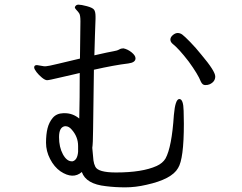

<svg xmlns="http://www.w3.org/2000/svg" viewBox="-20 -779 1040 826"><path d="M302 -748Q302 -743 308.5 -736.5Q315 -730 320.5 -722Q326 -714 326 -687.5Q326 -661 324 -527Q316 -525 294.5 -520Q273 -515 229.5 -504.5Q186 -494 178 -494H169L139 -499Q127 -499 127 -489Q127 -482 137 -469Q147 -456 160.5 -445Q174 -434 182.5 -434Q191 -434 236.5 -445Q282 -456 302 -460L323 -465Q323 -355 321 -269Q293 -292 259 -292H252Q223 -291 207 -272Q191 -253 184.5 -227Q178 -201 178 -165Q178 -129 195.5 -95Q213 -61 240 -42Q294 -6 332 -39Q350 13 436 22Q475 27 519 27Q563 27 610 16Q719 -8 746 -56Q771 -95 771 -247L770 -302Q769 -353 751.5 -353Q734 -353 728 -284Q719 -146 692 -97Q680 -77 654 -65Q592 -37 479 -37Q402 -37 390 -62Q384 -74 382 -89L377 -143Q380 -160 380.5 -222.5Q381 -285 384 -479Q473 -499 532 -506Q563 -510 563 -528Q563 -540 546.5 -553.5Q530 -567 511 -571Q501 -571 492.5 -566Q484 -561 468 -558.5Q452 -556 386 -541Q387 -587 388.5 -627.5Q390 -668 391 -698V-708Q391 -729 384.5 -737.5Q378 -746 353.5 -752.5Q329 -759 317.5 -759Q306 -759 302 -748ZM881 -416Q906 -427 906 -450Q906 -473 846 -544Q822 -574 798 -598.5Q774 -623 764.5 -630Q755 -637 744.5 -637Q734 -637 723.5 -628Q713 -619 713 -609Q713 -599 722 -591Q749 -570 792 -514Q832 -459 844 -428Q851 -413 862.5 -413Q874 -413 881 -416ZM259 -236H262Q276 -236 288 -222Q316 -191 316 -151V-126Q313 -90 292 -85H289Q267 -85 250.5 -115.5Q234 -146 234 -189Q234 -232 259 -236Z"/></svg>

Font: LXGW WenKai Mono TC
Style: Regular
Weight: 400
Designer: LXGW / Fontworks Inc.
Foundry: LXGW / Fontworks Inc.
Version: Version 1.330